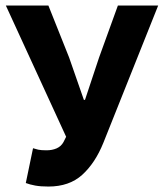

<svg xmlns="http://www.w3.org/2000/svg" viewBox="-20 -672 600 704"><path d="M157.6 12Q129.2 12 109.2 8.4Q89.2 4.7 74.6 -0.9L101.1 -128.5Q109.9 -125.5 120.1 -123.2Q130.4 -120.9 150.3 -120.9Q171.5 -120.9 187.8 -128.1Q204.1 -135.3 212.7 -150.9L222.5 -170.5L1.4 -651.8H157.4L233.3 -461.5L287.6 -305.7H291.6L343.4 -461.5L412.3 -651.8H560L358.8 -147.9Q328.9 -74 281.5 -31Q234.1 12 157.6 12Z"/></svg>

Font: Source Sans Variable
Style: Regular
Weight: 200
Designer: Paul D. Hunt
Foundry: Adobe Systems Incorporated
Version: Version 3.006;hotconv 1.0.111;makeotfexe 2.5.65597